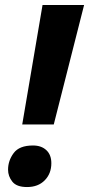

<svg xmlns="http://www.w3.org/2000/svg" viewBox="-20 -734 356 767"><path d="M68.8 -236.8 149.9 -713.9H315.9L194.8 -236.8ZM87.9 13.2Q46.4 13.2 29.3 -8.3Q12.2 -29.8 12.2 -56.2Q12.2 -92.3 34.7 -122.6Q57.1 -152.8 111.8 -152.8Q145 -152.8 165 -134.3Q185.1 -115.7 185.1 -82Q185.1 -40.5 158.7 -13.7Q132.3 13.2 87.9 13.2Z"/></svg>

Font: Open Sans
Style: Bold Italic
Weight: 700
Italic angle: -12°
Designer: Monotype Design Team
Foundry: Monotype Imaging Inc.
Version: Version 3.003; ttfautohint (v1.8.4)